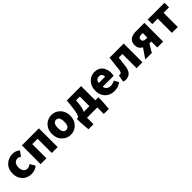

<svg xmlns="http://www.w3.org/2000/svg" viewBox="423 -2252 4117 4117"><g transform="rotate(-45 2481.5 -193.0)"><path d="M122 -65Q40 -146 40 -284Q40 -421 130 -504Q214 -583 339 -583Q434 -583 505 -522L422 -408Q385 -439 349 -439Q291 -439 256 -397Q222 -355 222 -284Q222 -214 256 -172Q290 -130 343 -130Q392 -130 442 -170L510 -53Q435 14 323 14Q200 14 122 -65Z M609 -569H1126V0H948V-430H786V0H609Z M1322 -65Q1237 -149 1237 -284Q1237 -420 1322 -504Q1402 -583 1516 -583Q1630 -583 1709 -504Q1794 -420 1794 -284Q1794 -149 1709 -65Q1630 14 1516 14Q1402 14 1322 -65ZM1612 -284Q1612 -439 1516 -439Q1419 -439 1419 -284Q1419 -130 1516 -130Q1612 -130 1612 -284Z M2228 -139V-430H2114L2101 -305Q2089 -203 2055 -139ZM2498 -139V-22L2481 197H2328V0H2016V197H1863L1845 -22V-139H1882Q1925 -163 1947 -346L1973 -569H2406V-139Z M2633 -65Q2550 -146 2550 -284Q2550 -417 2633 -503Q2711 -583 2820 -583Q2939 -583 3004 -504Q3064 -430 3064 -308Q3064 -258 3056 -232H2722Q2745 -122 2864 -122Q2923 -122 2984 -158L3043 -51Q2952 14 2839 14Q2713 14 2633 -65ZM2913 -348Q2913 -447 2823 -447Q2736 -447 2719 -348Z M3112 1 3141 -159Q3164 -154 3170 -154Q3219 -154 3230 -235Q3238 -298 3249 -402L3268 -569H3697V0H3519V-430H3409Q3382 -213 3378 -185Q3348 14 3182 14Q3148 14 3112 1Z M4146 -439H4098Q4012 -439 4012 -373Q4012 -301 4098 -301H4146ZM4324 -569V0H4146V-180H4089L3980 0H3782L3932 -218Q3837 -272 3837 -378Q3837 -569 4076 -569Z M4590 -430H4425V-569H4933V-430H4768V0H4590Z"/></g></svg>

Font: Source Han Sans CN Heavy
Style: Bold
Weight: 900
Designer: Ryoko NISHIZUKA (kana & ideographs); Paul D. Hunt (Latin, Greek & Cyrillic); Wenlong ZHANG (bopomofo); Sandoll Communica
Foundry: Adobe Systems Incorporated
Version: Version 1.000;PS 1;hotconv 1.0.78;makeotf.lib2.5.61930